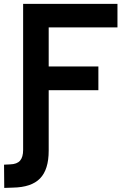

<svg xmlns="http://www.w3.org/2000/svg" viewBox="-37 -713 643 968"><path d="M-15.6 234.4 -16.6 117.2 14.2 115.7Q48.8 114.7 64.2 96.9Q79.6 79.1 79.6 43V-693.4H555.2V-574.7H208.5V-377.9H459V-258.3H208.5V46.9Q208.5 141.6 165 186.5Q121.6 231.4 27.8 232.9Z"/></svg>

Font: Cascadia Code NF
Style: Bold
Weight: 700
Monospace: yes
Designer: Aaron Bell
Foundry: Saja Typeworks
Version: Version 2404.023; ttfautohint (v1.8.4)